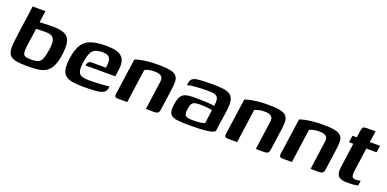

<svg xmlns="http://www.w3.org/2000/svg" viewBox="-11 -1093 3401 1687"><g transform="rotate(20 1689.5 -249.5)"><path d="M228 4Q164 4 124 -3Q84 -10 65 -30Q46 -50 43 -89Q40 -128 49 -193L92 -505H212L197 -396Q202 -396 215.5 -397Q229 -398 247 -398.5Q265 -399 284.5 -399.5Q304 -400 320 -400Q395 -400 433 -381Q471 -362 481.5 -317.5Q492 -273 482 -198Q472 -127 452 -86.5Q432 -46 401 -26.5Q370 -7 327 -1.5Q284 4 228 4ZM239 -62Q280 -62 303 -71.5Q326 -81 338.5 -111Q351 -141 360 -203Q367 -253 361 -281Q355 -309 335.5 -321Q316 -333 280 -333Q270 -333 256 -333Q242 -333 228 -332.5Q214 -332 203 -331.5Q192 -331 188 -331L166 -177Q161 -140 161 -117Q161 -94 168 -82Q175 -70 192.5 -66Q210 -62 239 -62Z M751 6Q685 6 643 -2.5Q601 -11 578.5 -32.5Q556 -54 551 -93Q546 -132 554 -192Q566 -271 593 -316.5Q620 -362 674 -382Q728 -402 820 -402Q927 -402 966 -364.5Q1005 -327 994 -247L984 -177H705Q707 -195 717 -207.5Q727 -220 749 -220H881L884 -244Q890 -291 873.5 -314.5Q857 -338 807 -338Q765 -338 739.5 -326Q714 -314 700 -283.5Q686 -253 677 -194Q670 -140 677 -112Q684 -84 710 -74.5Q736 -65 785 -65Q803 -65 830.5 -66Q858 -67 887 -68.5Q916 -70 938 -72.5Q960 -75 967 -77L965 -61Q964 -49 957 -35.5Q950 -22 934 -14Q913 -2 868 2Q823 6 751 6Z M1071 0Q1038 0 1043 -34L1091 -373Q1109 -380 1138.5 -386.5Q1168 -393 1210.5 -397.5Q1253 -402 1307 -402Q1376 -402 1416 -394Q1456 -386 1474 -367Q1492 -348 1494 -317Q1496 -286 1489 -240L1462 -47Q1460 -29 1455.5 -18.5Q1451 -8 1440 -3.5Q1429 1 1408 1L1335 0L1372 -268Q1378 -303 1358.5 -319Q1339 -335 1297 -335Q1266 -335 1241 -329.5Q1216 -324 1204 -314L1160 0Z M1744 5Q1678 5 1637.5 0.5Q1597 -4 1577 -17.5Q1557 -31 1552.5 -55Q1548 -79 1553 -116Q1560 -167 1575 -194Q1590 -221 1618 -230.5Q1646 -240 1690 -240Q1716 -240 1747 -239.5Q1778 -239 1808 -238Q1838 -237 1860 -234.5Q1882 -232 1890 -230Q1895 -266 1892 -287Q1889 -308 1876.5 -319Q1864 -330 1843 -333Q1822 -336 1792 -336Q1758 -336 1723.5 -334.5Q1689 -333 1657.5 -329.5Q1626 -326 1602 -320L1606 -343Q1610 -368 1623.5 -379.5Q1637 -391 1656 -395Q1678 -400 1721.5 -402Q1765 -404 1813 -404Q1875 -404 1916.5 -398Q1958 -392 1980.5 -374Q2003 -356 2009.5 -321.5Q2016 -287 2008 -229L1979 -27Q1964 -10 1905.5 -2.5Q1847 5 1744 5ZM1751 -47Q1801 -47 1829 -51Q1857 -55 1867 -64L1884 -188Q1875 -191 1854 -193.5Q1833 -196 1810.5 -197.5Q1788 -199 1774 -199Q1744 -199 1724 -194.5Q1704 -190 1694 -174Q1684 -158 1679 -124Q1675 -97 1678.5 -79.5Q1682 -62 1698.5 -54.5Q1715 -47 1751 -47Z M2099 0Q2066 0 2071 -34L2119 -373Q2137 -380 2166.5 -386.5Q2196 -393 2238.5 -397.5Q2281 -402 2335 -402Q2404 -402 2444 -394Q2484 -386 2502 -367Q2520 -348 2522 -317Q2524 -286 2517 -240L2490 -47Q2488 -29 2483.5 -18.5Q2479 -8 2468 -3.5Q2457 1 2436 1L2363 0L2400 -268Q2406 -303 2386.5 -319Q2367 -335 2325 -335Q2294 -335 2269 -329.5Q2244 -324 2232 -314L2188 0Z M2611 0Q2578 0 2583 -34L2631 -373Q2649 -380 2678.5 -386.5Q2708 -393 2750.5 -397.5Q2793 -402 2847 -402Q2916 -402 2956 -394Q2996 -386 3014 -367Q3032 -348 3034 -317Q3036 -286 3029 -240L3002 -47Q3000 -29 2995.5 -18.5Q2991 -8 2980 -3.5Q2969 1 2948 1L2875 0L2912 -268Q2918 -303 2898.5 -319Q2879 -335 2837 -335Q2806 -335 2781 -329.5Q2756 -324 2744 -314L2700 0Z M3227 4Q3180 4 3155 -6.5Q3130 -17 3122.5 -41.5Q3115 -66 3121 -109L3152 -335H3112L3121 -399H3162L3170 -458Q3173 -479 3177.5 -489Q3182 -499 3192 -502Q3202 -505 3221 -505H3299Q3298 -502 3297 -495.5Q3296 -489 3295 -479L3283 -399H3379L3370 -335H3274L3244 -120Q3239 -81 3244.5 -63.5Q3250 -46 3281 -46Q3291 -46 3304.5 -48Q3318 -50 3324 -52L3318 -5Q3311 -4 3286.5 0Q3262 4 3227 4Z"/></g></svg>

Font: Genos SemiBold
Style: Italic
Weight: 600
Italic angle: -8°
Version: Version 1.010